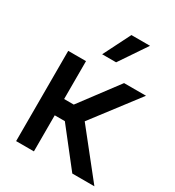

<svg xmlns="http://www.w3.org/2000/svg" viewBox="-182 -869 892 977"><g transform="rotate(30 263.5 -380.5)"><path d="M63.5 -530.3H168V-307.6H224.6L391.6 -530.3H520.5L315.4 -261.7L523.4 0H393.6L227.5 -211.9H168V0H63.5ZM301.8 -760.7H411.1L303.7 -601.6H221.7Z"/></g></svg>

Font: Pretendard JP Medium
Style: Regular
Weight: 500
Designer: Base glyphs from Inter by Rasmus Andersson; Hangeul glyphs from Noto Sans CJK(Source Han Sans) by Jang Soo-young and Kan
Foundry: Kil Hyung-jin
Version: Version 1.309